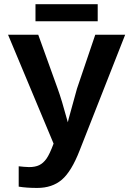

<svg xmlns="http://www.w3.org/2000/svg" viewBox="-20 -695 640 922"><path d="M158.7 207.5Q106.9 207.5 69.8 201.2V103.5L94.7 106L119.6 107.4Q148.9 107.4 168.2 98.1Q187.5 88.9 202.9 67.4Q218.3 45.9 237.3 -5.4L18.6 -528.3H163.6L256.3 -271Q275.9 -217.8 305.7 -107.9L310.1 -126L349.6 -269L437.5 -528.3H581.1L362.3 27.8Q323.2 128.4 276.9 168Q230.5 207.5 158.7 207.5ZM150.4 -674.8H449.2V-592.8H150.4Z"/></svg>

Font: Cousine
Style: Bold
Weight: 700
Monospace: yes
Designer: Steve Matteson
Foundry: Ascender Corporation
Version: Version 1.20